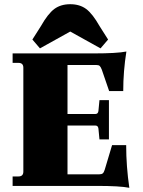

<svg xmlns="http://www.w3.org/2000/svg" viewBox="-20 -884 681 913"><path d="M170 -654 134 -696 174 -759Q208 -819 238.5 -841.5Q269 -864 314 -864Q359 -864 389.5 -841.5Q420 -819 454 -759L494 -696L458 -654L314 -734ZM595 9Q550 0 440 0H40V-45H68Q91 -45 91 -68V-562Q91 -585 68 -585H40V-630H426Q536 -630 581 -639Q566 -545 566 -451H499L464 -553Q459 -566 454 -570.5Q449 -575 437 -575H301V-342H434Q446 -342 448 -356L453 -408H498V-221H453L448 -273Q446 -287 434 -287H301V-55H451Q463 -55 468.5 -59.5Q474 -64 478 -77L513 -194H580Q580 -93 595 9Z"/></svg>

Font: Arapey Black
Style: Regular
Weight: 900
Designer: Eduardo Rodriguez Tunni
Foundry: Eduardo Rodriguez Tunni
Version: Version 4.000